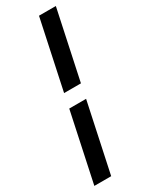

<svg xmlns="http://www.w3.org/2000/svg" viewBox="-234 -744 778 997"><g transform="rotate(-30 155.5 -245.5)"><path d="M114 -287 202 -700H303L215 -287ZM9 209 97 -204H198L110 209Z"/></g></svg>

Font: Red Hat Text Medium
Style: Italic
Weight: 500
Italic angle: -12°
Designer: Pentagram, MCKL
Foundry: Pentagram, MCKL
Version: Version 1.023; ttfautohint (v1.8.3)